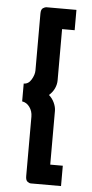

<svg xmlns="http://www.w3.org/2000/svg" viewBox="-55 -773 402 837"><g transform="rotate(5 146.5 -354.5)"><path d="M190 -651V-427Q190 -409 182 -391.5Q174 -374 158 -360Q173 -347 181.5 -328.5Q190 -310 190 -293V-58H245V31H113Q106 31 98 25Q90 19 90 1V-259Q90 -283 77 -301Q64 -319 44 -322V-400Q65 -400 77.5 -421.5Q90 -443 90 -461V-710Q90 -729 99 -734.5Q108 -740 113 -740H245V-651Z"/></g></svg>

Font: Raleway SemiBold
Style: Regular
Weight: 600
Designer: Matt McInerney, Pablo Impallari, Rodrigo Fuenzalida
Foundry: Matt McInerney, Pablo Impallari, Rodrigo Fuenzalida
Version: Version 4.026